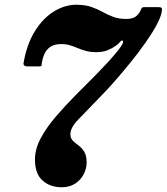

<svg xmlns="http://www.w3.org/2000/svg" viewBox="-20 -780 703 810"><path d="M79.5 -515Q77 -500 96 -500H146Q155 -500 155.5 -503.8Q156 -507.5 156.5 -515Q163 -554.5 182.5 -574.2Q202 -594 238 -594Q259.5 -594 276 -588.8Q292.5 -583.5 308 -577Q323.5 -570.5 342.2 -565.2Q361 -560 387.5 -560Q414 -560 433.8 -568Q453.5 -576 468.5 -587Q479 -594 486.5 -603.2Q494 -612.5 498.5 -607.5Q502 -604.5 496.2 -594Q490.5 -583.5 480.5 -570.5Q462 -547 438.8 -521.5Q415.5 -496 390.5 -470.5Q365.5 -445 342 -421.5Q318.5 -398 299 -378.5Q254 -333 215 -287.5Q176 -242 151.8 -196.8Q127.5 -151.5 127.5 -107Q127.5 -47 159.5 -18.5Q191.5 10 240 10Q273 10 296.8 -5.2Q320.5 -20.5 333 -44.8Q345.5 -69 345.5 -94.5Q345.5 -124 335.2 -140.2Q325 -156.5 311.5 -166.2Q298 -176 287.5 -186.2Q277 -196.5 277 -214Q277 -241.5 310 -275.5Q343 -309.5 397 -365.5Q428 -396.5 462.5 -435.8Q497 -475 531 -517Q565 -559 593.5 -599.5Q622 -640 640.5 -674.2Q659 -708.5 662.5 -731.5Q664.5 -743 661.8 -746.5Q659 -750 647.5 -750H591Q581.5 -750 578.8 -746.8Q576 -743.5 573.5 -737Q566 -720 552.2 -710Q538.5 -700 512 -700Q481 -700 457.5 -709Q434 -718 412.2 -730Q390.5 -742 364.5 -751Q338.5 -760 302 -760Q254 -760 208 -732Q162 -704 127.8 -649.5Q93.5 -595 79.5 -515Z"/></svg>

Font: Besley ExtraBold
Style: Italic
Weight: 800
Italic angle: -13°
Designer: Owen Earl
Foundry: indestructible type*
Version: Version 2.001